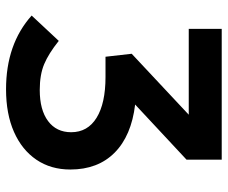

<svg xmlns="http://www.w3.org/2000/svg" viewBox="-78 -654 743 626"><g transform="rotate(90 293.0 -341.5)"><path d="M271.5 9.8Q124.5 9.8 31.2 -73.7L113.8 -162.1Q155.3 -128.9 189.7 -114.5Q224.1 -100.1 273.9 -100.1Q338.9 -100.1 375.2 -127.2Q411.6 -154.3 411.6 -202.6Q411.6 -256.3 364.5 -285.4Q317.4 -314.5 231.4 -314.5H165.5L155.8 -399.9L354.5 -585.9H74.7V-693.4H501V-578.6L321.3 -411.1Q423.3 -398.9 478.3 -344.2Q533.2 -289.6 533.2 -199.7Q533.2 -136.2 501.2 -89.1Q469.2 -42 410.6 -16.1Q352.1 9.8 271.5 9.8Z"/></g></svg>

Font: CaskaydiaCove NF SemiBold
Style: Regular
Weight: 600
Designer: Aaron Bell
Foundry: Saja Typeworks
Version: Version 2111.001; VTT 6.35;Nerd Fonts 3.2.1